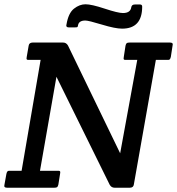

<svg xmlns="http://www.w3.org/2000/svg" viewBox="-28 -878 828 898"><path d="M766 -679Q780 -679 780 -671Q780 -668 779 -664L771 -612Q769 -603 765.5 -600Q762 -597 752 -598H701L598 -15Q596 0 579 0H508Q493 0 485 -14L236 -519L159 -79H240Q250 -80 252.5 -77Q255 -74 253 -65L245 -15Q243 -6 239.5 -3Q236 0 226 0H6Q-8 0 -8 -8Q-8 -11 -7 -15L2 -65Q4 -74 7.5 -77Q11 -80 21 -79H73L162 -598H110Q100 -597 97.5 -600Q95 -603 97 -612L106 -664Q108 -679 125 -679H267Q282 -679 290 -665L534 -161L614 -598H564Q554 -597 551.5 -600Q549 -603 551 -612L559 -664Q561 -673 564.5 -676Q568 -679 578 -679ZM547 -817Q582 -817 586 -844Q588 -857 603 -857H627Q637 -857 637 -847Q637 -744 543 -744Q511 -744 448.5 -763Q386 -782 371 -782Q341 -782 337 -760Q336 -753 334 -751.5Q332 -750 324 -750H293Q282 -750 282 -759Q282 -761 283 -764Q292 -817 318 -837.5Q344 -858 372 -858Q400 -858 462 -837.5Q524 -817 547 -817Z"/></svg>

Font: Crete Round
Style: Italic
Weight: 400
Designer: Veronika Burian
Foundry: TypeTogether
Version: Version 1.001; ttfautohint (v1.6)